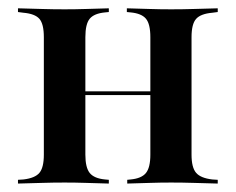

<svg xmlns="http://www.w3.org/2000/svg" viewBox="-20 -435 559 455"><path d="M385.5 -2.4Q359.7 -2.4 335.9 -1.6Q312.1 -0.8 281.5 0V-8.9L289.5 -9.7Q315.3 -12.1 325.8 -25Q336.3 -37.9 336.3 -68.5V-207.3H433.9V-68.5Q433.9 -37.9 444.8 -25.4Q455.6 -12.9 483.1 -9.7L496 -8.9V0Q463.7 -0.8 438.3 -1.6Q412.9 -2.4 385.5 -2.4ZM133.1 -2.4Q105.6 -2.4 80.2 -1.6Q54.8 -0.8 22.6 0V-8.9L35.5 -9.7Q62.9 -12.9 73.4 -25.4Q83.9 -37.9 83.9 -68.5V-346.8Q83.9 -378.2 73.4 -390.3Q62.9 -402.4 35.5 -404.8L22.6 -406.5V-415.3Q54.8 -414.5 80.2 -413.7Q105.6 -412.9 133.1 -412.9Q158.9 -412.9 183.1 -413.7Q207.3 -414.5 237.9 -415.3V-406.5L229 -405.6Q203.2 -403.2 192.7 -390.7Q182.3 -378.2 182.3 -346.8V-68.5Q182.3 -37.9 192.7 -25Q203.2 -12.1 229 -9.7L237.9 -8.9V0Q207.3 -0.8 183.1 -1.6Q158.9 -2.4 133.1 -2.4ZM336.3 -207.3V-346.8Q336.3 -378.2 325.8 -390.7Q315.3 -403.2 289.5 -405.6L280.6 -406.5V-415.3Q311.3 -414.5 335.5 -413.7Q359.7 -412.9 385.5 -412.9Q412.9 -412.9 438.3 -413.7Q463.7 -414.5 496 -415.3V-406.5L483.1 -404.8Q455.6 -402.4 444.8 -390.3Q433.9 -378.2 433.9 -346.8V-207.3ZM145.2 -209.7V-218.5H375V-209.7Z"/></svg>

Font: Playfair 144pt SemiCondensed SemiBold
Style: Regular
Weight: 600
Width: 4
Designer: Claus Eggers Sørensen
Foundry: Claus Eggers Sørensen
Version: Version 2.203